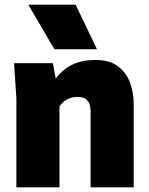

<svg xmlns="http://www.w3.org/2000/svg" viewBox="-20 -800 635 820"><path d="M40 0ZM551 0H367V-325Q367 -337 363.5 -351Q360 -365 348.5 -375.5Q337 -386 311 -386Q261 -386 234 -345V0H50V-380L40 -530H206L218 -464Q276 -544 386 -544Q449 -544 485 -516Q521 -488 536 -445Q551 -402 551 -355ZM394 -590ZM394 -590H212L101 -780H303Z"/></svg>

Font: Tanohe Sans Black
Style: Regular
Weight: 900
Designer: Village Type and Design LLC & Cristiano Sobral
Foundry: Cooper Hewitt Smithsonian Design Museum
Version: Version 1.00;March 11, 2020;FontCreator 12.0.0.2522 64-bit; 